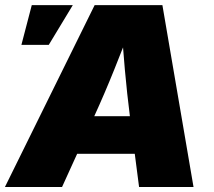

<svg xmlns="http://www.w3.org/2000/svg" viewBox="-49 -748 854 768"><path d="M-29.3 0 329.6 -727.5H600.6L725.1 0H507.3L470.7 -282.2Q459 -374 450.4 -469.7Q441.9 -565.4 436 -663.1H483.9Q446.3 -565.4 408 -469.7Q369.6 -374 327.6 -282.2L199.2 0ZM169.9 -132.8 194.8 -283.2H595.2L570.3 -132.8ZM36.6 -568.4 78.1 -727.5H242.2L146 -568.4Z"/></svg>

Font: Inter 20pt Black
Style: Italic
Weight: 900
Italic angle: -9.3988°
Version: Version 4.001;git-66647c0bb